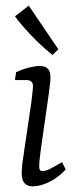

<svg xmlns="http://www.w3.org/2000/svg" viewBox="-20 -654 275 681"><path d="M154 -328 125 -125Q123 -110 121 -92.5Q119 -75 119 -63Q119 -47 131 -47Q142 -47 158.5 -55.5Q175 -64 200 -79L213 -53Q188 -25 155.5 -9Q123 7 97 7Q57 7 57 -38Q57 -56 59.5 -76Q62 -96 66 -121L91 -290Q93 -308 95 -324.5Q97 -341 97 -349Q97 -360 90.5 -365Q84 -370 75 -370H33L37 -398Q61 -409 83.5 -414.5Q106 -420 121 -420Q141 -420 150 -410Q159 -400 159 -379Q159 -371 157.5 -358Q156 -345 154 -328ZM187 -479 166 -459Q142 -478 116 -503Q90 -528 68 -553Q46 -578 33 -596L82 -634Z"/></svg>

Font: Rasa Light
Style: Italic
Weight: 300
Italic angle: -7.10001°
Designer: Anna Giedrys (Yrsa+Rasa design), David Brezina (Yrsa art-direction, Rasa art-direction, design)
Foundry: Rosetta Type Foundry
Version: Version 2.004